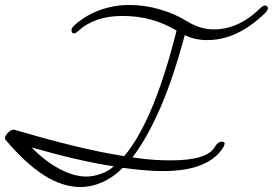

<svg xmlns="http://www.w3.org/2000/svg" viewBox="-20 -739 1096 771"><path d="M297 -617Q285 -605 277 -605Q267 -605 267 -618Q267 -628 283 -641Q328 -680 384 -699.5Q440 -719 498 -719Q561 -719 621.5 -701.5Q682 -684 730 -654H731Q782 -621 839 -621Q938 -621 1024 -705Q1036 -717 1045 -717Q1049 -717 1052.5 -713.5Q1056 -710 1056 -706Q1056 -698 1042 -684Q988 -632 930.5 -605Q873 -578 812 -578Q762 -578 722 -598Q675 -423 623 -304Q571 -185 512 -107Q566 -99 601 -97Q636 -95 665 -95Q811 -95 842 -148Q854 -170 872 -170Q882 -170 882 -162Q882 -158 877 -148Q818 -52 634 -52Q597 -52 557.5 -55.5Q518 -59 473 -65Q435 -27 391.5 -7.5Q348 12 303 12Q231 12 157 -35Q83 -82 2 -178Q0 -180 0 -185Q0 -193 11.5 -205.5Q23 -218 34 -218H38Q170 -179 279.5 -152.5Q389 -126 479 -112Q539 -184 591 -308.5Q643 -433 689 -616Q592 -675 472 -675Q362 -675 297 -617ZM385 -41Q412 -49 437 -71Q365 -82 283 -101Q201 -120 107 -147Q159 -93 217.5 -61.5Q276 -30 327 -30Q355 -30 385 -41Z"/></svg>

Font: Discipuli Britannica
Style: Regular
Weight: 400
Designer: Peter Wiegel
Foundry: Peter Wiegel
Version: Version 0.001 2009